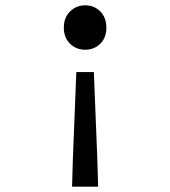

<svg xmlns="http://www.w3.org/2000/svg" viewBox="-20 -521 640 722"><path d="M251 181 254 78 267 -250H333L346 78L349 181ZM300 -334Q267 -334 243.5 -356.5Q220 -379 220 -417Q220 -455 243.5 -478Q267 -501 300 -501Q334 -501 357 -478Q380 -455 380 -417Q380 -379 357 -356.5Q334 -334 300 -334Z"/></svg>

Font: Source Code Pro ExtraLight Medium
Style: Regular
Weight: 500
Monospace: yes
Version: Version 1.018;hotconv 1.0.116;makeotfexe 2.5.65601